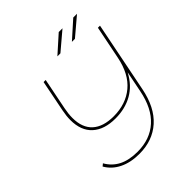

<svg xmlns="http://www.w3.org/2000/svg" viewBox="-256 -1032 1300 1300"><g transform="rotate(-45 394.5 -382.0)"><path d="M750 -700 649 -193Q620 -47 536 28Q452 103 325 103Q242 103 181 73Q120 43 88 -13L105 -27Q137 29 191.5 56.5Q246 84 327 84Q446 84 524 14Q602 -56 629 -194L659 -344Q616 -262 544.5 -221.5Q473 -181 380 -181Q274 -181 215 -234.5Q156 -288 156 -390Q156 -428 165 -473L210 -700H230L185 -474Q176 -429 176 -390Q176 -296 229 -248Q282 -200 382 -200Q499 -200 577.5 -265.5Q656 -331 682 -461L730 -700ZM522 -867H558L428 -757H399ZM661 -867H697L567 -757H538Z"/></g></svg>

Font: Montserrat Alternates Thin
Style: Italic
Weight: 250
Italic angle: -11.3°
Designer: Julieta Ulanovsky
Foundry: Julieta Ulanovsky
Version: Version 7.200